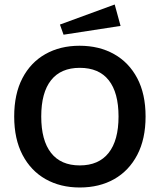

<svg xmlns="http://www.w3.org/2000/svg" viewBox="-20 -812 708 852"><path d="M333 -609Q420 -609 486 -572Q552 -535 589 -465Q626 -395 626 -295Q626 -195 589 -124.5Q552 -54 486.5 -17Q421 20 334 20Q248 20 182.5 -17Q117 -54 80 -124.5Q43 -195 43 -295Q43 -395 79.5 -465Q116 -535 181.5 -572Q247 -609 333 -609ZM334 -511Q250 -511 206.5 -456Q163 -401 163 -295Q163 -189 206.5 -133.5Q250 -78 334 -78Q418 -78 462 -133.5Q506 -189 506 -295Q506 -401 462.5 -456Q419 -511 334 -511ZM489 -792 515 -697 262 -658 246 -703Z"/></svg>

Font: Podkova
Style: Bold
Weight: 700
Designer: Ilya Yudin
Foundry: Cyreal (www.cyreal.org)
Version: Version 2.102; ttfautohint (v1.8.1.43-b0c9)